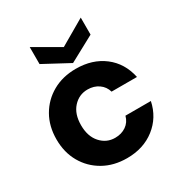

<svg xmlns="http://www.w3.org/2000/svg" viewBox="-172 -838 906 968"><g transform="rotate(-30 280.5 -353.5)"><path d="M288 12Q211 12 152 -21.5Q93 -55 59.5 -113.5Q26 -172 26 -248Q26 -324 59.5 -382.5Q93 -441 152 -474.5Q211 -508 288 -508Q384 -508 450 -457.5Q516 -407 535 -318H387Q378 -350 351 -369Q324 -388 287 -388Q237 -388 203 -350.5Q169 -313 169 -248Q169 -183 203 -145Q237 -107 287 -107Q324 -107 351 -125.5Q378 -144 387 -178H535Q517 -92 450.5 -40Q384 12 288 12ZM291 -540 142 -620V-719L291 -633L439 -719V-620Z"/></g></svg>

Font: Host Grotesk Black
Style: Regular
Weight: 900
Designer: Doğukan Karapınar based on Poppins by Indian Type Foundry, Jonny Pinhorn
Foundry: Element Type
Version: Version 1.000; ttfautohint (v1.8.4.7-5d5b);gftools[0.9.33]